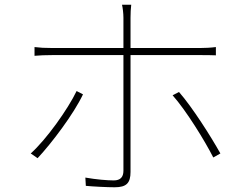

<svg xmlns="http://www.w3.org/2000/svg" viewBox="-20 -779 1040 812"><path d="M139 -110C198 -173 292 -297 331 -380L304 -394C267 -317 176 -189 110 -130ZM829 -546C850 -546 871 -546 893 -545V-580C870 -577 847 -576 828 -576H532V-704C532 -722 533 -745 535 -759H496C499 -747 502 -722 502 -704V-576H199C167 -576 152 -577 126 -580V-543C151 -545 169 -546 200 -546H502V-57C502 -30 489 -16 461 -16C433 -16 386 -20 341 -28L343 7C374 10 434 13 465 13C515 13 532 -5 532 -52V-546ZM710 -376C767 -312 846 -184 882 -113L912 -130C872 -202 793 -326 737 -390Z"/></svg>

Font: Noto Sans T Chinese Thin
Style: Regular
Weight: 100
Designer: Ryoko NISHIZUKA (kana & ideographs); Paul D. Hunt (Latin, Greek & Cyrillic); Wenlong ZHANG (bopomofo); Sandoll Communica
Foundry: Adobe Systems Incorporated
Version: Version 1.000;PS 1;hotconv 1.0.78;makeotf.lib2.5.61930